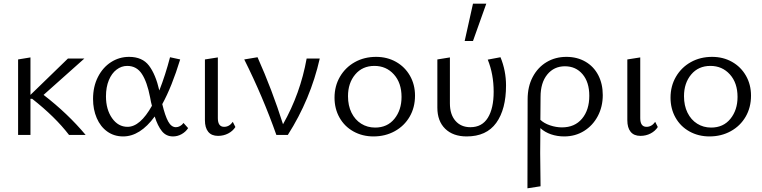

<svg xmlns="http://www.w3.org/2000/svg" viewBox="-20 -731 4129 1040"><path d="M154 -196H145V0H78V-409L145 -420V-217L348 -414H437L216 -217Q347 -116 444 0H354Q279 -98 154 -196Z M484 -195Q484 -262 510.5 -314Q537 -366 581.5 -394.5Q626 -423 679 -423Q751 -423 787 -375.5Q823 -328 843 -241Q876 -325 901 -421L956 -409Q911 -262 859 -167Q874 -104 891 -73Q908 -42 933 -42Q944 -42 955 -48Q966 -54 974 -65L999 -37Q986 -17 964 -4.5Q942 8 917 8Q880 8 857 -20.5Q834 -49 818 -100Q739 8 647 8Q598 8 561 -18.5Q524 -45 504 -91.5Q484 -138 484 -195ZM671 -44Q739 -44 803 -158Q798 -175 793 -204Q777 -287 748.5 -330.5Q720 -374 669 -374Q638 -374 611.5 -354Q585 -334 569.5 -296.5Q554 -259 554 -209Q554 -138 587 -91Q620 -44 671 -44Z M1090 -80V-409L1160 -420V-91Q1160 -44 1194 -44Q1222 -44 1241 -71L1255 -43Q1241 -21 1216 -8Q1191 5 1161 5Q1126 5 1108 -17Q1090 -39 1090 -80Z M1303 -409 1375 -421Q1454 -244 1513 -58Q1607 -224 1641 -414H1712Q1662 -193 1539 0H1477Q1404 -207 1303 -409Z M1792 -202Q1792 -265 1821.5 -315.5Q1851 -366 1902 -394.5Q1953 -423 2017 -423Q2077 -423 2125 -396Q2173 -369 2200.5 -321Q2228 -273 2228 -213Q2228 -149 2199 -99Q2170 -49 2118.5 -20.5Q2067 8 2003 8Q1943 8 1894.5 -19Q1846 -46 1819 -94Q1792 -142 1792 -202ZM2155 -206Q2155 -282 2113.5 -328Q2072 -374 2008 -374Q1943 -374 1904 -327.5Q1865 -281 1865 -210Q1865 -159 1884 -120.5Q1903 -82 1936.5 -61Q1970 -40 2012 -40Q2078 -40 2116.5 -87.5Q2155 -135 2155 -206Z M2349 -148V-409L2417 -420V-171Q2417 -111 2447 -76.5Q2477 -42 2528 -42Q2591 -42 2622.5 -93Q2654 -144 2654 -234Q2654 -329 2622 -408L2691 -421Q2721 -348 2721 -268Q2721 -139 2668 -65.5Q2615 8 2508 8Q2434 8 2391.5 -33.5Q2349 -75 2349 -148ZM2542 -711H2614L2542 -509H2497Z M2838 -193Q2838 -262 2865.5 -314Q2893 -366 2940.5 -394.5Q2988 -423 3048 -423Q3106 -423 3151 -397Q3196 -371 3220.5 -324Q3245 -277 3245 -216Q3245 -153 3218 -102Q3191 -51 3143.5 -21.5Q3096 8 3036 8Q2998 8 2964.5 -3.5Q2931 -15 2907 -37L2906 98Q2906 152 2908 278L2837 289Q2838 125 2838 -193ZM3024 -41Q3093 -41 3132.5 -88Q3172 -135 3172 -212Q3172 -286 3135.5 -329Q3099 -372 3040 -372Q2981 -372 2944.5 -327.5Q2908 -283 2908 -206L2907 -82Q2927 -63 2959.5 -52Q2992 -41 3024 -41Z M3378 -80V-409L3448 -420V-91Q3448 -44 3482 -44Q3510 -44 3529 -71L3543 -43Q3529 -21 3504 -8Q3479 5 3449 5Q3414 5 3396 -17Q3378 -39 3378 -80Z M3612 -202Q3612 -265 3641.5 -315.5Q3671 -366 3722 -394.5Q3773 -423 3837 -423Q3897 -423 3945 -396Q3993 -369 4020.5 -321Q4048 -273 4048 -213Q4048 -149 4019 -99Q3990 -49 3938.5 -20.5Q3887 8 3823 8Q3763 8 3714.5 -19Q3666 -46 3639 -94Q3612 -142 3612 -202ZM3975 -206Q3975 -282 3933.5 -328Q3892 -374 3828 -374Q3763 -374 3724 -327.5Q3685 -281 3685 -210Q3685 -159 3704 -120.5Q3723 -82 3756.5 -61Q3790 -40 3832 -40Q3898 -40 3936.5 -87.5Q3975 -135 3975 -206Z"/></svg>

Font: LXGW Bright TC
Style: Regular
Weight: 400
Designer: Christian Thalmann (Catharsis Fonts)
Foundry: LXGW / Christian Thalmann (Catharsis Fonts) / Fontworks Inc.
Version: Version 5.501